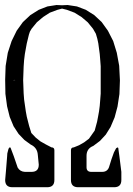

<svg xmlns="http://www.w3.org/2000/svg" viewBox="-20 -786 540 781"><path d="M280.3 -186.5 301.8 -195.3 322.3 -207 341.8 -221.7 365.2 -254.9 375 -291 378.9 -311.5 382.8 -333 385.7 -355.5 387.7 -379.9 389.6 -405.3V-432.6V-489.3V-516.6L387.7 -542L385.7 -566.4L379.9 -609.4L376 -627.9L370.1 -648.4L358.4 -668.9L336.9 -695.3L311.5 -716.8L283.2 -734.4L252 -746.1L232.4 -751L213.9 -746.1L182.6 -734.4L155.3 -716.8L129.9 -695.3L108.4 -668.9L101.6 -657.2L97.7 -645.5L88.9 -609.4L81.1 -566.4L78.1 -542L76.2 -515.6L74.2 -460L76.2 -406.2L78.1 -380.9L85 -333L88.9 -311.5L98.6 -273.4L107.4 -245.1L125 -226.6L144.5 -210.9L167 -198.2L189.5 -186.5Q201.2 -186.5 201.2 -174.8V-53.7Q201.2 -24.4 171.9 -24.4H81.1H61.5H41H30.3Q1 -24.4 1 -53.7L3.9 -86.9L8.8 -147.5L9.8 -162.1L14.6 -180.7Q21.5 -193.4 25.4 -178.7L36.1 -150.4L51.8 -104.5Q61.5 -87.9 81.1 -86.9H108.4Q137.7 -86.9 137.7 -116.2L133.8 -156.2Q131.8 -185.5 104.5 -198.2L79.1 -216.8L55.7 -241.2L35.2 -272.5L19.5 -310.5L8.8 -353.5L2 -404.3L1 -461.9L2.9 -517.6L11.7 -571.3L27.3 -619.1L47.9 -661.1L73.2 -696.3L103.5 -724.6L137.7 -746.1L172.9 -759.8L210 -765.6L232.4 -764.6L254.9 -765.6L293 -759.8L329.1 -746.1L363.3 -724.6L393.6 -696.3L418.9 -661.1L440.4 -619.1L455.1 -571.3L464.8 -518.6L467.8 -459L465.8 -403.3L458 -352.5L446.3 -308.6L429.7 -269.5L410.2 -238.3L386.7 -212.9L359.4 -192.4Q332 -181.6 332 -152.3V-105.5Q332 -87.9 349.6 -86.9H395.5Q418.9 -86.9 424.8 -110.4L433.6 -138.7L438.5 -152.3L443.4 -166L452.1 -182.6Q461.9 -191.4 461.9 -177.7L463.9 -163.1L465.8 -149.4L473.6 -86.9V-53.7Q473.6 -24.4 444.3 -24.4H349.6H329.1H308.6H297.9Q268.6 -24.4 268.6 -53.7V-174.8Q268.6 -186.5 280.3 -186.5ZM32.2 -460H43L38.1 -460.9ZM428.7 -460H436.5Z"/></svg>

Font: B2 Hana
Style: Regular
Weight: 500
Version: 2020-08-05; (max)